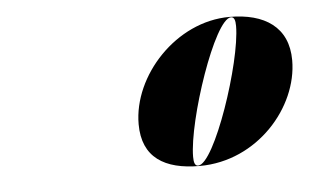

<svg xmlns="http://www.w3.org/2000/svg" viewBox="-33 -809 630 379"><g transform="rotate(-5 282.0 -619.0)"><path d="M349 -475C463.5 -475 549 -574 549 -667C549 -733 502.5 -763 433 -763C327 -763 236 -663.5 236 -567.5C236 -501.5 279.5 -475 349 -475ZM346 -476C339.5 -476 337.5 -483 337.5 -494C337.5 -565.5 403.5 -762 436 -762C442.5 -762 444.5 -755 444.5 -744C444.5 -672.5 378.5 -476 346 -476Z"/></g></svg>

Font: Bodoni* 96pt Fatface
Style: Italic
Weight: 900
Italic angle: -13°
Version: Version 2.3